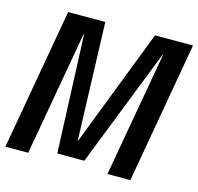

<svg xmlns="http://www.w3.org/2000/svg" viewBox="-120 -781 915 886"><g transform="rotate(15 338.0 -337.5)"><path d="M-20 0 99 -675H276.5L295.5 -110.5H296L514 -675H695.5L577 0H467.5L573 -596.5H570.5L348.5 -31.5H219.5L196.5 -596.5H194.5L89 0Z"/></g></svg>

Font: Anybody Medium
Style: Italic
Weight: 500
Italic angle: -10°
Designer: Tyler Finck
Foundry: Etcetera Type Company
Version: Version 1.010; ttfautohint (v1.8.3) -l 8 -r 50 -G 200 -x 14 